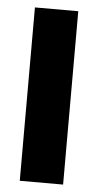

<svg xmlns="http://www.w3.org/2000/svg" viewBox="-47 -631 339 662"><g transform="rotate(5 122.0 -300.0)"><path d="M47 0V-600H197V0Z"/></g></svg>

Font: Big Shoulders Text Thin Black
Style: Regular
Weight: 900
Version: Version 2.002